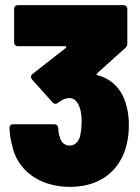

<svg xmlns="http://www.w3.org/2000/svg" viewBox="-20 -720 544 748"><path d="M458 -348C437 -389 403 -416 360 -427C356 -428 355 -431 359 -435L468 -533C474 -538 476 -544 476 -551V-685C476 -694 470 -700 461 -700H50C41 -700 35 -694 35 -685V-555C35 -546 41 -540 50 -540H233C238 -540 240 -537 236 -533L107 -432C99 -426 99 -417 105 -410L185 -321C191 -314 199 -314 207 -320C222 -332 236 -338 251 -338C269 -338 283 -324 291 -299C296 -285 298 -267 298 -246C298 -224 295 -202 291 -186C285 -166 270 -153 252 -153C232 -153 218 -165 213 -186C209 -197 207 -209 207 -221C206 -231 200 -236 191 -236H32C23 -236 17 -231 17 -221C18 -199 21 -176 27 -155C46 -57 134 8 252 8C344 8 412 -30 449 -95C471 -133 482 -179 482 -233C482 -279 473 -317 458 -348Z"/></svg>

Font: Barlow Semi Condensed Black
Style: Regular
Weight: 900
Width: 4
Designer: Jeremy Tribby
Foundry: Tribby Type
Version: Version 1.408;PS 001.408;hotconv 1.0.88;makeotf.lib2.5.64775